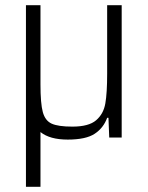

<svg xmlns="http://www.w3.org/2000/svg" viewBox="-20 -530 570 740"><path d="M449 -510V0H401L398 -76H393Q379 -37 345 -14.5Q311 8 241 8Q172 8 136 -21V190H80V-510H136V-205Q136 -131 145 -98Q154 -65 179 -53.5Q204 -42 259 -42Q322 -42 350.5 -66.5Q379 -91 386 -131.5Q393 -172 393 -246V-510Z"/></svg>

Font: Saira SemiCondensed Light
Style: Regular
Weight: 300
Width: 4
Designer: Hector Gatti with collaboration of the Omnibus-Type team
Foundry: Omnibus-Type
Version: Version 0.072; ttfautohint (v1.8)